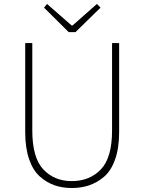

<svg xmlns="http://www.w3.org/2000/svg" viewBox="-20 -945 733 978"><path d="M108.4 -272.5V-725.6H144.5V-280.3Q144.5 -141.6 200.7 -82Q256.8 -22.5 345.7 -22.5Q436.5 -22.5 493.7 -82Q550.8 -141.6 550.8 -280.3V-725.6H586.9V-272.5Q586.9 -191.4 566.4 -133.3Q545.9 -75.2 510.3 -44.9Q474.6 -14.6 434.1 -1Q393.6 12.7 345.7 12.7Q297.9 12.7 258.3 -1Q218.8 -14.6 183.6 -45.4Q148.4 -76.2 128.4 -133.8Q108.4 -191.4 108.4 -272.5ZM330.1 -781.2 204.1 -906.2 219.7 -924.8 344.7 -815.4H349.6L473.6 -924.8L492.2 -906.2L364.3 -781.2Z"/></svg>

Font: Gen Shin Gothic ExtraLight
Style: Regular
Weight: 100
Designer: [Source Han Sans]
Ryoko NISHIZUKA  (kana & ideographs); Paul D. Hunt (Latin, Greek & Cyrillic); Wenlong ZHANG  (bopomofo
Version: Version 1.002.20150607